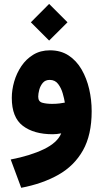

<svg xmlns="http://www.w3.org/2000/svg" viewBox="-20 -666 514 954"><path d="M224.1 -646.5 315.4 -555.2 224.1 -464.4 133.3 -555.2ZM435.5 -113.3Q435.5 4.4 392.1 81.3Q348.6 158.2 269.8 202.6Q190.9 247.1 85.4 267.1L33.2 126.5Q130.4 107.9 197.8 75.4Q265.1 43 284.2 -3.4Q261.7 1 241.7 1Q148.4 1 93.5 -40.8Q38.6 -82.5 38.6 -179.7Q38.6 -219.2 50.5 -260.7Q62.5 -302.2 86.2 -337.4Q109.9 -372.6 145.5 -394.3Q181.2 -416 228 -416Q281.7 -416 320.8 -390.4Q359.9 -364.7 385.3 -321Q410.6 -277.3 423.1 -223.6Q435.5 -169.9 435.5 -113.3ZM238.8 -149.9Q259.8 -149.9 276.4 -152.1Q293 -154.3 302.2 -156.2Q299.3 -175.3 291.7 -201.9Q284.2 -228.5 268.8 -248.8Q253.4 -269 227.1 -269Q205.1 -269 192.6 -254.2Q180.2 -239.3 175 -219.7Q169.9 -200.2 169.9 -185.5Q169.9 -161.1 190.4 -155.5Q210.9 -149.9 238.8 -149.9Z"/></svg>

Font: Vazirmatn UI Black
Style: Regular
Weight: 900
Designer: Saber Rastikerdar
Foundry: Saber Rastikerdar
Version: Version 33.003